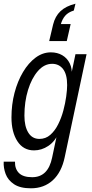

<svg xmlns="http://www.w3.org/2000/svg" viewBox="-30 -803 498 1038"><path d="M137 215Q79 215 46 193Q13 171 0.5 137.5Q-12 104 -10 71H51Q50 110 72.5 132.5Q95 155 144 155Q187 155 214 128.5Q241 102 252 48L282 -94L287 -84Q267 -38 231 -14Q195 10 154 10Q96 10 64 -39.5Q32 -89 32 -168Q32 -238 48.5 -301Q65 -364 94.5 -413.5Q124 -463 162.5 -491.5Q201 -520 245 -520Q280 -520 306.5 -504.5Q333 -489 347 -460.5Q361 -432 358 -392L352 -386L378 -510H438L320 46Q303 128 255.5 171.5Q208 215 137 215ZM183 -52Q217 -52 242 -74Q267 -96 284.5 -131Q302 -166 312.5 -205.5Q323 -245 328 -281.5Q333 -318 333 -343Q333 -401 311 -429.5Q289 -458 252 -458Q209 -458 175 -419Q141 -380 121.5 -316.5Q102 -253 102 -178Q102 -120 123 -86Q144 -52 183 -52ZM236 -581 257 -670Q268 -715 297 -742.5Q326 -770 378 -783L369 -746Q339 -737 322.5 -718Q306 -699 298 -669L272 -673H352L331 -581Z"/></svg>

Font: Instrument Sans Condensed
Style: Italic
Weight: 400
Width: 3
Italic angle: -13°
Designer: Rodrigo Fuenzalida
Foundry: fragTYPE
Version: Version 1.000;gftools[0.9.28]